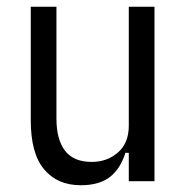

<svg xmlns="http://www.w3.org/2000/svg" viewBox="-20 -536 553 568"><path d="M361 -84H351Q336 -36 304.5 -12Q273 12 219 12Q150 12 110.5 -35Q71 -82 71 -180V-516H147V-185Q147 -123 172.5 -90Q198 -57 251 -57Q297 -57 329 -85Q361 -113 361 -164V-516H437V0H361Z"/></svg>

Font: IBM Plex Sans Condensed
Style: Regular
Weight: 400
Width: 3
Designer: Mike Abbink, Paul van der Laan, Pieter van Rosmalen
Foundry: Bold Monday
Version: Version 1.1